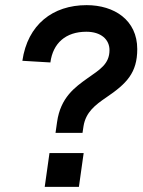

<svg xmlns="http://www.w3.org/2000/svg" viewBox="-20 -727 555 747"><path d="M202 -252 196 -210H301L305 -236.5C314 -291 351 -319 393.5 -348C472.5 -401.5 514 -443.5 514 -536C514 -649 424.5 -707 317 -707C185.5 -707 87.5 -631.5 67 -490.5L176 -484C186 -559 235.5 -603.5 316 -603.5C373 -603.5 406 -573.5 406 -532C406 -478 368 -456 321 -423C271.5 -387.5 215.5 -348 202 -252ZM154 0H287L305.5 -131.5H172.5Z"/></svg>

Font: HK Grotesk
Style: Bold Italic
Weight: 700
Italic angle: -16°
Designer: Alfredo Marco Pradil
Foundry: Hanken Design Co.
Version: Version 3.001;FEAKit 1.0